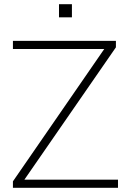

<svg xmlns="http://www.w3.org/2000/svg" viewBox="-20 -901 625 921"><path d="M42 0V-31L496 -689V-666H42V-705H536V-674L81 -16V-39H546V0ZM263 -818V-881H325V-818Z"/></svg>

Font: Mulish ExtraLight
Style: Regular
Weight: 200
Designer: Vernon Adams
Foundry: Vernon Adams
Version: Version 3.603